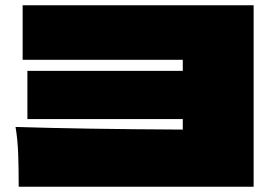

<svg xmlns="http://www.w3.org/2000/svg" viewBox="-20 -741 1040 729"><path d="M66 -721H943V-32H51Q51 -102 49 -157Q47 -212 39 -259Q290 -251 674 -249V-289H84V-472H674V-514H66Z"/></svg>

Font: Mantou Sans
Style: Regular
Weight: 400
Designer: Mant0u / artakana
Foundry: Mant0u / artakana
Version: Version 1.001;October 22, 2023;FontCreator 14.0.0.2901 64-bi